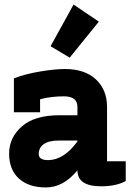

<svg xmlns="http://www.w3.org/2000/svg" viewBox="-20 -813 592 843"><path d="M241 -307H320V-343Q320 -390 261 -390Q202 -390 156 -377V-320H41V-469Q90 -488 155.5 -499Q221 -510 265 -510Q352 -510 401 -464.5Q450 -419 450 -343V-105H532V-18Q489 5 424 5Q320 5 320 -65Q258 10 182 10Q106 10 63 -29Q20 -68 20 -138.5Q20 -209 76 -258Q132 -307 241 -307ZM191 -110Q260 -110 320 -192V-196H240Q194 -196 172 -180Q150 -164 150 -137Q150 -110 191 -110ZM414 -718 286 -560 202 -610 303 -793Z"/></svg>

Font: Cherry Swash
Style: Bold
Weight: 700
Designer: Kasatkina Nataliya
Foundry: Nataliya Kasatkina
Version: Version 1.001